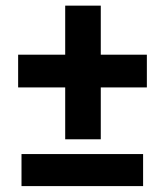

<svg xmlns="http://www.w3.org/2000/svg" viewBox="-20 -647 577 667"><path d="M490.2 -457V-343.3H330.1V-163.1H206.5V-343.3H43V-457H206.5V-627.4H330.1V-457ZM477.1 -111.8V-0.5H54.7V-111.8Z"/></svg>

Font: Vazirmatn RD FD
Style: Bold
Weight: 700
Designer: Saber Rastikerdar
Foundry: Saber Rastikerdar
Version: Version 33.003